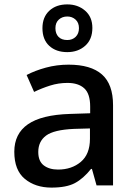

<svg xmlns="http://www.w3.org/2000/svg" viewBox="-20 -843 614 873"><path d="M292 -549Q393 -549 443.5 -504.5Q494 -460 494 -365V0H419L398 -75H394Q359 -31 320.5 -10.5Q282 10 214 10Q141 10 93 -29.5Q45 -69 45 -153Q45 -235 107 -278Q169 -321 298 -325L390 -328V-358Q390 -417 363 -441.5Q336 -466 287 -466Q246 -466 208 -454Q170 -442 135 -425L101 -502Q139 -522 188.5 -535.5Q238 -549 292 -549ZM317 -257Q225 -253 189.5 -226.5Q154 -200 154 -152Q154 -110 179 -91Q204 -72 244 -72Q306 -72 347.5 -107Q389 -142 389 -212V-259ZM286 -606Q235 -606 204 -634.5Q173 -663 173 -715Q173 -765 204 -794Q235 -823 286 -823Q334 -823 367 -794.5Q400 -766 400 -716Q400 -664 367.5 -635Q335 -606 286 -606ZM286 -661Q309 -661 324 -675.5Q339 -690 339 -715Q339 -740 323.5 -754Q308 -768 286 -768Q263 -768 247.5 -754Q232 -740 232 -715Q232 -690 246 -675.5Q260 -661 286 -661Z"/></svg>

Font: Noto Sans Arabic Med
Style: Regular
Weight: 500
Designer: Monotype Design Team, Nadine Chahine, Nizar Qandah and Khaled Hosny
Foundry: Monotype Imaging Inc.
Version: Version 2.012; ttfautohint (v1.8.4.7-5d5b)